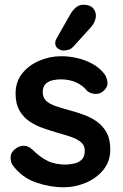

<svg xmlns="http://www.w3.org/2000/svg" viewBox="-20 -783 522 813"><path d="M34 -83Q24 -97 25 -119Q26 -141 51 -157Q67 -167 85 -165.5Q103 -164 120 -147Q149 -118 181 -102Q213 -86 261 -86Q276 -87 294 -90.5Q312 -94 325.5 -106.5Q339 -119 339 -145Q339 -167 324 -180Q309 -193 284.5 -202Q260 -211 230 -219Q199 -228 166.5 -239Q134 -250 107 -267.5Q80 -285 63 -314Q46 -343 46 -387Q46 -437 74 -472Q102 -507 146.5 -526Q191 -545 240 -545Q271 -545 305 -537.5Q339 -530 370 -513.5Q401 -497 422 -470Q433 -455 435 -434Q437 -413 416 -396Q401 -384 381 -385.5Q361 -387 348 -399Q331 -421 302.5 -434Q274 -447 237 -447Q222 -447 204.5 -443.5Q187 -440 174 -428.5Q161 -417 161 -392Q161 -369 176 -355.5Q191 -342 216.5 -333.5Q242 -325 271 -317Q301 -309 332 -298Q363 -287 389 -269Q415 -251 431 -222.5Q447 -194 447 -150Q447 -99 417 -63Q387 -27 342 -8.5Q297 10 250 10Q191 10 132 -10.5Q73 -31 34 -83ZM246 -569Q238 -569 225.5 -577.5Q213 -586 214 -602Q214 -611 220 -621L278 -723Q287 -739 301 -751Q315 -763 333 -763Q361 -763 374 -748.5Q387 -734 386 -713Q385 -703 380.5 -692Q376 -681 367 -670L291 -586Q281 -575 269 -572Q257 -569 246 -569Z"/></svg>

Font: zvoove
Style: Bold
Weight: 700
Designer: Vernon Adams (Nunito) & Andrew Paglinawan (Quicksand)
Foundry: zvoove
Version: Version 3.006